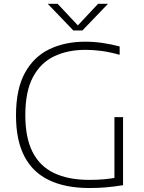

<svg xmlns="http://www.w3.org/2000/svg" viewBox="-20 -964 744 990"><path d="M442 5.5Q318 5.5 233.5 -34.8Q149 -75 105.8 -157.8Q62.5 -240.5 62.5 -369Q62.5 -504 108.2 -587.8Q154 -671.5 234.5 -710.2Q315 -749 418.5 -749Q464 -749 507.2 -742.8Q550.5 -736.5 597 -724.5V-681.5Q544.5 -696 502 -701.5Q459.5 -707 420.5 -707Q329.5 -707 259.8 -674Q190 -641 150.2 -567Q110.5 -493 110.5 -370Q110.5 -254 147.8 -180.5Q185 -107 258.5 -71.8Q332 -36.5 441 -36.5Q485 -36.5 520.5 -40Q556 -43.5 587 -49.5L570 -27.5V-360H614.5V-9Q563.5 -1 524.2 2.2Q485 5.5 442 5.5ZM358 -807 226 -944.5H277L390 -824H373L486 -944.5H537L405 -807Z"/></svg>

Font: Encode Sans SC SemiExpanded ExtraLight
Style: Regular
Weight: 250
Width: 6
Designer: Multiple Designers
Foundry: Impallari Type
Version: Version 3.002